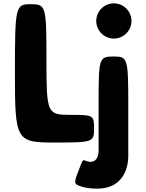

<svg xmlns="http://www.w3.org/2000/svg" viewBox="-20 -850 873 1145"><path d="M659 -830C601 -830 554 -783 554 -725C554 -667 601 -620 659 -620C717 -620 764 -667 764 -725C764 -783 717 -830 659 -830ZM657 -513C742 -513 745 -505 745 -217V79C745 170 701 275 560 275C518 275 489 270 467 263C419 248 420 241 447 172C473 102 474 101 488 108C497 111 508 115 519 115C549 115 568 93 568 45V-234C568 -505 571 -513 657 -513ZM163 -825C72 -825 69 -813 69 -413C69 -12 76 0 305 0C534 0 541 -2 541 -83C541 -163 537 -165 399 -165C261 -165 257 -174 257 -495C257 -816 254 -825 163 -825Z"/></svg>

Font: Hussar Print
Style: Bold
Weight: 700
Foundry: Cannot Into Space Fonts
Version: Version 2.00